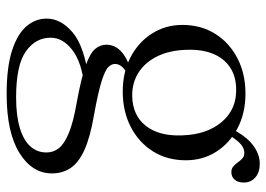

<svg xmlns="http://www.w3.org/2000/svg" viewBox="-132 -425 802 578"><g transform="rotate(90 269.0 -136.0)"><path d="M326 -18Q255 -31 222.5 -41.5Q190 -52 181.2 -61.8Q172.5 -71.5 172.5 -81Q172.5 -93 181.5 -103Q190.5 -113 212.5 -123.5L196 -129.5Q165 -121.5 147.2 -109.5Q129.5 -97.5 122 -83.8Q114.5 -70 114.5 -55.5Q114.5 -36.5 127.5 -21.2Q140.5 -6 177.8 7.2Q215 20.5 288.5 34Q349 44.5 381.5 58.2Q414 72 426.5 88.2Q439 104.5 439 125Q439 153 420.8 173.5Q402.5 194 365.5 205.2Q328.5 216.5 273.5 216.5Q176 216.5 134.8 187.2Q93.5 158 93.5 112.5Q93.5 76 130.2 47.5Q167 19 239 11L226 -3.5Q120.5 10 78.2 45.8Q36 81.5 36 124.5Q36 158.5 59.5 185.8Q83 213 133 229Q183 245 263 245Q378 245 440 206.8Q502 168.5 502 108.5Q502 77 486 52.8Q470 28.5 431.8 11Q393.5 -6.5 326 -18ZM360.5 -422 381 -416Q401.5 -449.5 414.2 -460Q427 -470.5 440 -470.5Q450.5 -470.5 457 -464.5Q463.5 -458.5 468.8 -451Q474 -443.5 480.8 -437.5Q487.5 -431.5 498 -431.5Q513 -431.5 521.2 -441.8Q529.5 -452 529.5 -469Q529.5 -490.5 514 -503.8Q498.5 -517 473 -517Q446 -517 421 -499.5Q396 -482 376.5 -448.5ZM462.5 -294.5Q462.5 -345.5 436.8 -386Q411 -426.5 365.8 -450.2Q320.5 -474 261.5 -474Q202.5 -474 155.8 -450Q109 -426 82 -383.2Q55 -340.5 55 -283.5Q55 -233.5 81 -192.5Q107 -151.5 152.2 -128Q197.5 -104.5 256 -104.5Q315 -104.5 361.8 -128.5Q408.5 -152.5 435.5 -195.2Q462.5 -238 462.5 -294.5ZM248.5 -446Q309.5 -447 347.2 -402.5Q385 -358 387.5 -284Q390.5 -214.5 359 -174.2Q327.5 -134 269 -133Q228.5 -132.5 197.8 -152.5Q167 -172.5 149.2 -209.2Q131.5 -246 130 -295Q128 -341.5 141.5 -375.2Q155 -409 182.2 -427.2Q209.5 -445.5 248.5 -446Z"/></g></svg>

Font: Fraunces Light
Style: Regular
Weight: 300
Version: Version 1.000;[b76b70a41]